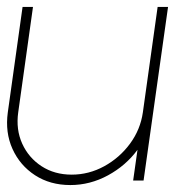

<svg xmlns="http://www.w3.org/2000/svg" viewBox="-25 -520 544 553"><path d="M-2.5 -196.5 40 -500H70L27.5 -196.5Q20.5 -147 39 -106.2Q57.5 -65.5 94.8 -41.2Q132 -17 181.5 -17Q231 -17 275.2 -41.2Q319.5 -65.5 349.5 -106.2Q379.5 -147 386.5 -196.5L429 -500H459L388.5 0H358.5L371 -88.5Q337.5 -43 286 -15Q234.5 13 177.5 13Q119.5 13 76 -15.2Q32.5 -43.5 11 -91Q-10.5 -138.5 -2.5 -196.5Z"/></svg>

Font: Urbanist Thin
Style: Italic
Weight: 100
Italic angle: -8°
Designer: Corey Hu
Foundry: Corey Hu
Version: Version 1.321; ttfautohint (v1.8.4.7-5d5b)